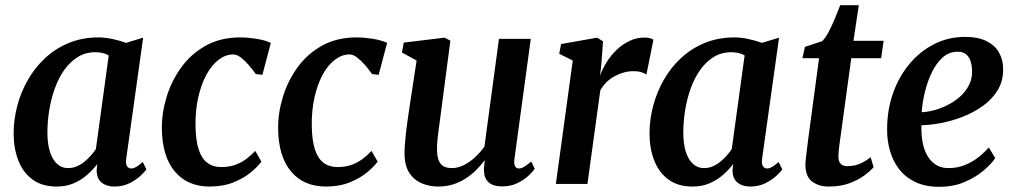

<svg xmlns="http://www.w3.org/2000/svg" viewBox="-20 -708 3908 739"><path d="M466 -98.5Q463 -76.5 469.2 -68Q475.5 -59.5 485 -59.5Q493.5 -59.5 503.8 -65.2Q514 -71 529.5 -84.5L543.5 -56Q538.5 -48 521.5 -32Q504.5 -16 478.8 -3Q453 10 420 10Q390 10 371 -5.5Q352 -21 352 -53L354.5 -76.5Q338.5 -55.5 316 -35.5Q293.5 -15.5 264.2 -2.8Q235 10 198 10Q142 10 105.2 -17Q68.5 -44 50.5 -90.5Q32.5 -137 32.5 -194.5Q32.5 -247 46.2 -299.8Q60 -352.5 87 -400Q114 -447.5 153.8 -484.5Q193.5 -521.5 245.2 -542.8Q297 -564 359.5 -564Q385.5 -564 414.8 -557.5Q444 -551 465 -543L531 -563ZM398.5 -494.5Q388 -501 374.8 -504Q361.5 -507 347.5 -507Q309 -507 279.2 -488.5Q249.5 -470 227.2 -438.5Q205 -407 190.8 -367Q176.5 -327 169.5 -283.5Q162.5 -240 162.5 -198.5Q162.5 -153.5 172.5 -123Q182.5 -92.5 200.2 -76.8Q218 -61 241.5 -61Q259.5 -61 275 -67.5Q290.5 -74 304 -84.8Q317.5 -95.5 329 -108.5Q340.5 -121.5 349 -134Z M786.5 10Q701.5 10 652.8 -48Q604 -106 603 -213.5Q602.5 -273.5 621.2 -335Q640 -396.5 677.5 -448.5Q715 -500.5 772 -532.2Q829 -564 904.5 -564Q933 -564 966.5 -558.8Q1000 -553.5 1022.5 -543L990 -420L964.5 -423Q952.5 -440 937.5 -457.5Q922.5 -475 907 -486.8Q891.5 -498.5 878 -498.5Q848.5 -498.5 821.8 -478.2Q795 -458 774.8 -421Q754.5 -384 743 -333.2Q731.5 -282.5 732.5 -221Q733.5 -167 744.8 -132.5Q756 -98 777.8 -81.5Q799.5 -65 831 -65Q861.5 -65 884.8 -73.2Q908 -81.5 927 -95.5Q946 -109.5 962.5 -127L986 -86Q973 -67.5 946 -45Q919 -22.5 879 -6.2Q839 10 786.5 10Z M1234 10Q1149 10 1100.2 -48Q1051.5 -106 1050.5 -213.5Q1050 -273.5 1068.8 -335Q1087.5 -396.5 1125 -448.5Q1162.5 -500.5 1219.5 -532.2Q1276.5 -564 1352 -564Q1380.5 -564 1414 -558.8Q1447.5 -553.5 1470 -543L1437.5 -420L1412 -423Q1400 -440 1385 -457.5Q1370 -475 1354.5 -486.8Q1339 -498.5 1325.5 -498.5Q1296 -498.5 1269.2 -478.2Q1242.5 -458 1222.2 -421Q1202 -384 1190.5 -333.2Q1179 -282.5 1180 -221Q1181 -167 1192.2 -132.5Q1203.5 -98 1225.2 -81.5Q1247 -65 1278.5 -65Q1309 -65 1332.2 -73.2Q1355.5 -81.5 1374.5 -95.5Q1393.5 -109.5 1410 -127L1433.5 -86Q1420.5 -67.5 1393.5 -45Q1366.5 -22.5 1326.5 -6.2Q1286.5 10 1234 10Z M1666.5 10Q1634 10 1604.5 -2Q1575 -14 1556.2 -41.5Q1537.5 -69 1537 -116Q1537 -133.5 1538.5 -154.5Q1540 -175.5 1542.8 -199Q1545.5 -222.5 1549 -246.2Q1552.5 -270 1555.5 -291.5L1583.5 -475L1527 -506L1534 -544L1691 -563L1713.5 -551.5L1679 -289Q1676.5 -267.5 1673.5 -246.2Q1670.5 -225 1667.8 -204.8Q1665 -184.5 1663.5 -167Q1662 -149.5 1662 -135.5Q1662 -107 1668.5 -90.8Q1675 -74.5 1687.8 -67.8Q1700.5 -61 1719 -61Q1742.5 -61 1765.8 -72.8Q1789 -84.5 1809.2 -103.5Q1829.5 -122.5 1844.5 -143.5L1900.5 -558.5H2023L1960 -96Q1957.5 -77 1962.5 -68.2Q1967.5 -59.5 1977 -59.5Q1986 -59.5 1996.5 -65.5Q2007 -71.5 2025 -86.5L2038 -58Q2032.5 -49.5 2015.8 -33.2Q1999 -17 1972.8 -3.8Q1946.5 9.5 1913 9.5Q1878 9.5 1860.8 -6.2Q1843.5 -22 1843 -48.5Q1842.5 -51 1842.5 -55.8Q1842.5 -60.5 1843.2 -66.2Q1844 -72 1844.5 -78Q1845 -84 1846 -89L1844.5 -90Q1830.5 -71.5 1813 -53.8Q1795.5 -36 1773.2 -21.5Q1751 -7 1724.5 1.5Q1698 10 1666.5 10Z M2119.5 0 2184.5 -475 2132.5 -501 2139.5 -538.5 2278.5 -563 2301 -549 2294.5 -459.5 2289.5 -416.5Q2298.5 -442 2314.5 -468Q2330.5 -494 2352.8 -515.5Q2375 -537 2402.5 -550.2Q2430 -563.5 2461.5 -563.5Q2472.5 -563.5 2481.8 -561Q2491 -558.5 2495 -555L2468 -421Q2463.5 -425 2450.5 -429.5Q2437.5 -434 2417 -434Q2399 -434 2381 -429Q2363 -424 2345.8 -414.8Q2328.5 -405.5 2314.5 -391.8Q2300.5 -378 2290.5 -360L2241 0Z M2913.5 -98.5Q2910.5 -76.5 2916.8 -68Q2923 -59.5 2932.5 -59.5Q2941 -59.5 2951.2 -65.2Q2961.5 -71 2977 -84.5L2991 -56Q2986 -48 2969 -32Q2952 -16 2926.2 -3Q2900.5 10 2867.5 10Q2837.5 10 2818.5 -5.5Q2799.5 -21 2799.5 -53L2802 -76.5Q2786 -55.5 2763.5 -35.5Q2741 -15.5 2711.8 -2.8Q2682.5 10 2645.5 10Q2589.5 10 2552.8 -17Q2516 -44 2498 -90.5Q2480 -137 2480 -194.5Q2480 -247 2493.8 -299.8Q2507.5 -352.5 2534.5 -400Q2561.5 -447.5 2601.2 -484.5Q2641 -521.5 2692.8 -542.8Q2744.5 -564 2807 -564Q2833 -564 2862.2 -557.5Q2891.5 -551 2912.5 -543L2978.5 -563ZM2846 -494.5Q2835.5 -501 2822.2 -504Q2809 -507 2795 -507Q2756.5 -507 2726.8 -488.5Q2697 -470 2674.8 -438.5Q2652.5 -407 2638.2 -367Q2624 -327 2617 -283.5Q2610 -240 2610 -198.5Q2610 -153.5 2620 -123Q2630 -92.5 2647.8 -76.8Q2665.5 -61 2689 -61Q2707 -61 2722.5 -67.5Q2738 -74 2751.5 -84.8Q2765 -95.5 2776.5 -108.5Q2788 -121.5 2796.5 -134Z M3215 -181Q3212.5 -163.5 3210.8 -150.5Q3209 -137.5 3208 -126.5Q3207 -115.5 3207 -104Q3207 -87 3215.5 -77.8Q3224 -68.5 3240.5 -68.5Q3269.5 -68.5 3291.8 -78.8Q3314 -89 3331 -103L3342.5 -64.5Q3329.5 -49.5 3305.8 -32Q3282 -14.5 3248 -2.2Q3214 10 3169 10Q3131.5 10 3105.8 -9.2Q3080 -28.5 3080 -74.5Q3080 -79 3080.5 -85.5Q3081 -92 3082.2 -102.8Q3083.5 -113.5 3085.5 -130Q3087.5 -146.5 3090.5 -170.5L3132.5 -484H3068.5L3078 -527.5L3144.5 -549.5Q3157 -561.5 3169.8 -585.8Q3182.5 -610 3194 -638Q3205.5 -666 3214 -688H3285.5L3265 -551H3381L3371.5 -484H3256.5Z M3810.5 -99.5Q3797 -78.5 3767.2 -52.8Q3737.5 -27 3694 -8Q3650.5 11 3595 11Q3540.5 11 3502 -7.8Q3463.5 -26.5 3439.5 -58.5Q3415.5 -90.5 3404.8 -130Q3394 -169.5 3394.5 -211Q3394.5 -285 3417.2 -349.2Q3440 -413.5 3480.5 -462Q3521 -510.5 3575.5 -538.2Q3630 -566 3694 -566Q3744.5 -566 3776.8 -550Q3809 -534 3824.8 -506.5Q3840.5 -479 3841 -445Q3842 -398 3820.8 -362.2Q3799.5 -326.5 3764 -301Q3728.5 -275.5 3686.5 -259Q3644.5 -242.5 3602.2 -234.5Q3560 -226.5 3526.5 -226Q3525.5 -192 3530.8 -162.2Q3536 -132.5 3548.8 -109.8Q3561.5 -87 3581.8 -74Q3602 -61 3630.5 -61Q3663.5 -61 3691.8 -72Q3720 -83 3743.5 -101Q3767 -119 3786 -140.5ZM3666.5 -509Q3633 -509 3608.2 -486.8Q3583.5 -464.5 3566.5 -429.2Q3549.5 -394 3539.8 -353.5Q3530 -313 3527.5 -276Q3551.5 -277 3578.2 -284.5Q3605 -292 3630.8 -305.5Q3656.5 -319 3677.2 -338Q3698 -357 3710.2 -381.8Q3722.5 -406.5 3721.5 -436.5Q3720.5 -472.5 3706.2 -490.8Q3692 -509 3666.5 -509Z"/></svg>

Font: Merriweather 28pt SemiBold
Style: Italic
Weight: 600
Italic angle: -7.8°
Version: Version 2.101